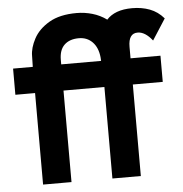

<svg xmlns="http://www.w3.org/2000/svg" viewBox="-50 -719 733 767"><g transform="rotate(-5 317.0 -335.5)"><path d="M370 0V-367H206V0H92V-367H13V-472H92L93 -516Q93 -548 112.5 -584.5Q132 -621 174.5 -646Q217 -671 285 -671Q317 -671 348 -662Q379 -653 405 -634Q421 -652 446.5 -661.5Q472 -671 508 -671Q546 -671 578 -659Q610 -647 634 -619L580 -535Q551 -572 521 -572Q484 -572 484 -518V-472H604V-367H484V0ZM285 -570Q248 -570 227 -550Q206 -530 206 -490V-472H366L365 -487Q361 -526 339.5 -548Q318 -570 285 -570Z"/></g></svg>

Font: Lil Grotesk Bold
Style: Regular
Weight: 700
Designer: Bastien Sozeau
Foundry: NBR — Bastien Sozeau
Version: Version 4.002; ttfautohint (v1.8.4.7-5d5b)